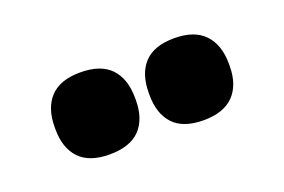

<svg xmlns="http://www.w3.org/2000/svg" viewBox="-40 -786 517 350"><g transform="rotate(-20 219.0 -610.5)"><path d="M127.5 -531Q88.5 -531 69.2 -551.2Q50 -571.5 50 -608V-612Q50 -649 69.2 -669.5Q88.5 -690 127.5 -690Q167.5 -690 186.8 -669.5Q206 -649 206 -612V-608Q206 -571.5 186.8 -551.2Q167.5 -531 127.5 -531ZM310 -531Q270.5 -531 251.5 -551.2Q232.5 -571.5 232.5 -608V-612Q232.5 -649 251.5 -669.5Q270.5 -690 310 -690Q349 -690 368.5 -669.5Q388 -649 388 -612V-608Q388 -571.5 368.5 -551.2Q349 -531 310 -531Z"/></g></svg>

Font: Anek Latin ExtraBold
Style: Regular
Weight: 800
Designer: Yesha Goshar
Foundry: Ek Type
Version: Version 1.003